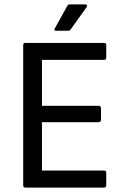

<svg xmlns="http://www.w3.org/2000/svg" viewBox="-20 -849 573 869"><path d="M232.9 -710Q222.7 -710 228 -720.2L284.2 -821.8Q288.1 -829.1 293.9 -829.1H367.2Q372.1 -829.1 373.5 -825.2Q375 -821.3 372.1 -816.9L299.8 -715.8Q296.4 -710 289.1 -710ZM95.2 0Q85 0 85 -9.8V-645Q85 -654.8 95.2 -654.8H451.2Q460.9 -654.8 460.9 -645V-587.9Q460.9 -578.1 451.2 -578.1H169.9V-370.1H426.8Q431.2 -370.1 434.1 -367.2Q437 -364.3 437 -359.9V-306.2Q437 -301.8 434.1 -298.8Q431.2 -295.9 426.8 -295.9H169.9V-77.1H451.2Q460.9 -77.1 460.9 -66.9V-9.8Q460.9 0 451.2 0Z"/></svg>

Font: Sofia Sans
Style: Regular
Weight: 400
Designer: Botio Nikoltchev, Ani Petrova
Foundry: lettersoup
Version: Version 4.100